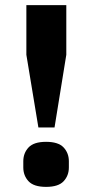

<svg xmlns="http://www.w3.org/2000/svg" viewBox="-20 -718 360 750"><path d="M130 -220 83 -504V-698H239V-504L193 -220ZM160 12Q112 12 91.5 -10Q71 -32 71 -64V-88Q71 -120 91.5 -142Q112 -164 160 -164Q208 -164 228.5 -142Q249 -120 249 -88V-64Q249 -32 228.5 -10Q208 12 160 12Z"/></svg>

Font: IBM Plex Arabic
Style: Bold
Weight: 700
Designer: Mike Abbink, Paul van der Laan, Pieter van Rosmalen, Wael Morcos, Khajak Apelian
Foundry: Bold Monday
Version: Version 1.0